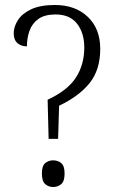

<svg xmlns="http://www.w3.org/2000/svg" viewBox="-20 -744 464 770"><path d="M171 -344Q251 -381 284.5 -433Q318 -485 318 -553Q318 -612 289 -649Q260 -686 203 -686Q159 -686 134 -668Q109 -650 98.5 -621Q88 -592 88 -558Q65 -558 50 -571Q35 -584 35 -611Q35 -637 52 -663.5Q69 -690 105.5 -707Q142 -724 200 -724Q282 -724 332 -676.5Q382 -629 382 -548Q382 -464 339.5 -411Q297 -358 217 -320L213 -187H175ZM193 6Q175 6 161.5 -5.5Q148 -17 148 -48Q148 -79 161.5 -90Q175 -101 193 -101Q212 -101 225.5 -90Q239 -79 239 -48Q239 -17 225.5 -5.5Q212 6 193 6Z"/></svg>

Font: Noto Serif Hebrew SemiCondensed Light
Style: Regular
Weight: 300
Width: 4
Designer: Monotype Design Team
Foundry: Monotype Imaging Inc.
Version: Version 2.004; ttfautohint (v1.8.4.7-5d5b)